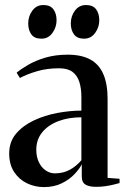

<svg xmlns="http://www.w3.org/2000/svg" viewBox="-20 -734 506 762"><path d="M154.5 8.5Q118.5 8.5 87.2 -6.5Q56 -21.5 36.2 -51.2Q16.5 -81 16.5 -125Q16.5 -171.5 44 -203.8Q71.5 -236 114.8 -256.2Q158 -276.5 208 -285.8Q258 -295 303 -295V-349.5Q303 -382.5 295 -408.2Q287 -434 268 -448.5Q249 -463 214.5 -463Q166 -463 126.5 -451.2Q87 -439.5 59 -424.5L46 -445.5Q64.5 -461 93.8 -477.8Q123 -494.5 162 -505.8Q201 -517 248.5 -517Q303.5 -517 338.5 -497.8Q373.5 -478.5 390.2 -439.5Q407 -400.5 407 -342V-28L454.5 -24.5V-7.5Q444 -4.5 429.5 -1Q415 2.5 397.8 5Q380.5 7.5 361.5 7.5Q334.5 7.5 319.5 -1.2Q304.5 -10 304.5 -34.5V-82Q296 -64.5 275.8 -43Q255.5 -21.5 225 -6.5Q194.5 8.5 154.5 8.5ZM198 -46Q230.5 -46 256.2 -59.8Q282 -73.5 303 -98V-268.5Q252 -268.5 211.8 -253.2Q171.5 -238 147.8 -209.2Q124 -180.5 124 -139.5Q124 -112 134 -90.8Q144 -69.5 161 -57.8Q178 -46 198 -46ZM144 -580.5Q116.5 -580.5 104.2 -597.8Q92 -615 92 -641Q92 -670 108.5 -692Q125 -714 151.5 -714H152.5Q179.5 -714 192 -697Q204.5 -680 204.5 -653.5Q204.5 -626 188 -603.2Q171.5 -580.5 145 -580.5ZM313 -580.5Q286 -580.5 273.5 -597.8Q261 -615 261 -641Q261 -670 277.5 -692Q294 -714 321 -714H321.5Q349 -714 361.5 -697Q374 -680 374 -653.5Q374 -626 357.5 -603.2Q341 -580.5 314 -580.5Z"/></svg>

Font: Merriweather 144pt Medium
Style: Regular
Weight: 500
Version: Version 2.100